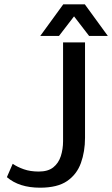

<svg xmlns="http://www.w3.org/2000/svg" viewBox="-20 -864 521 892"><path d="M375 -224Q375 -160 356 -107Q337 -54 292 -23Q247 8 166 8Q69 8 12 -41L39 -103Q61 -88 91 -77.5Q121 -67 160 -67Q203 -67 227.5 -86.5Q252 -106 262.5 -138.5Q273 -171 273 -208V-667H375ZM167 -697 274 -844H374L481 -697H394L324 -788L254 -697Z"/></svg>

Font: Epunda Sans Medium
Style: Regular
Weight: 500
Designer: Simon Atzbach
Foundry: typofactur
Version: Version 2.204; ttfautohint (v1.8.4.7-5d5b)